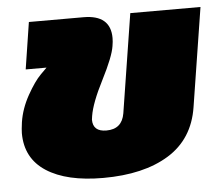

<svg xmlns="http://www.w3.org/2000/svg" viewBox="-43 -548 715 613"><g transform="rotate(-5 314.5 -241.5)"><path d="M17.5 -148.3Q17.5 -158.3 20.8 -183.3Q27.5 -226.7 50.8 -268.3Q74.2 -310 94.2 -330L114.2 -350H47.5L70.8 -500H245.8Q332.5 -500 332.5 -425.8Q332.5 -414.2 330 -400Q325 -366.7 288.8 -295.8Q252.5 -225 245.8 -183.3Q244.2 -175 244.2 -171.7Q244.2 -133.3 287.5 -133.3Q337.5 -133.3 345.8 -183.3L395.8 -500H620.8L570.8 -183.3Q555 -82.5 474.6 -32.9Q394.2 16.7 264.2 16.7Q147.5 16.7 82.5 -25.4Q17.5 -67.5 17.5 -148.3Z"/></g></svg>

Font: BoonTook
Style: Italic
Weight: 400
Italic angle: -9°
Designer: Sungsit Sawaiwan
Foundry: FontUni
Version: Version 3.0